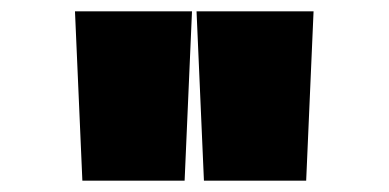

<svg xmlns="http://www.w3.org/2000/svg" viewBox="-20 -783 684 338"><path d="M339 -465 326 -763H532L519 -465ZM125 -465 112 -763H318L305 -465Z"/></svg>

Font: Panamera Black
Style: Regular
Weight: 900
Designer: Bastien Sozeau
Foundry: NBR — Bastien Sozeau
Version: Version 3.002; ttfautohint (v1.8.4.7-5d5b);gftools[0.9.33]